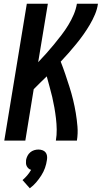

<svg xmlns="http://www.w3.org/2000/svg" viewBox="-20 -755 546 1031"><path d="M3 0 124 -735H237L185 -421Q207 -444 228.5 -468Q250 -492 270.5 -517Q291 -542 310.5 -567.5Q330 -593 346.5 -620Q363 -647 375.5 -676Q388 -705 393 -735H506Q502 -706 490 -677.5Q478 -649 462 -622Q446 -595 428 -569.5Q410 -544 389.5 -519Q369 -494 348.5 -470.5Q328 -447 306 -424Q319 -391 330.5 -357Q342 -323 353 -288.5Q364 -254 372.5 -219Q381 -184 387 -148Q393 -112 396 -75Q399 -38 393 0H280Q285 -30 284.5 -60Q284 -90 280.5 -119.5Q277 -149 272 -177.5Q267 -206 260.5 -234Q254 -262 246 -290Q238 -318 231 -345Q213 -328 195.5 -310.5Q178 -293 161 -276L116 0ZM140 256 101 212Q114 201 126 187Q138 173 147 157Q139 155 133 149.5Q127 144 123.5 137Q120 130 119.5 121.5Q119 113 120 104Q122 93 127.5 82Q133 71 142.5 63Q152 55 163.5 51.5Q175 48 186 48Q197 48 207.5 51.5Q218 55 224.5 63Q231 71 232.5 82Q234 93 232 104Q229 126 221.5 147Q214 168 201.5 187.5Q189 207 174 224.5Q159 242 140 256Z"/></svg>

Font: Iosevka Term Curly Oblique
Style: Bold
Weight: 700
Italic angle: -9°
Designer: Belleve Invis
Foundry: Belleve Invis
Version: Version 32.3.0